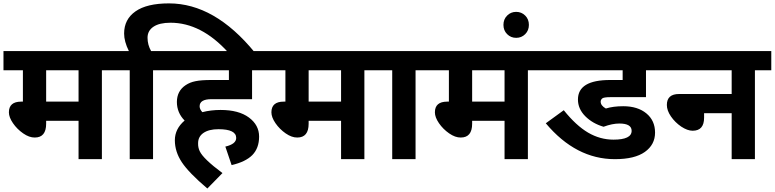

<svg xmlns="http://www.w3.org/2000/svg" viewBox="-20 -916 4459 1105"><path d="M432.1 -331.1V-511.7H245.6V-331.1ZM245.6 -204.1Q245.6 -124.5 180.2 -124.5Q148.4 -124 113.3 -148.4Q78.1 -172.9 54.7 -207Q31.2 -241.2 31.2 -269.5Q31.2 -331.1 102.1 -331.1H111.8V-511.7H0V-622.1H660.6V-511.7H566.4V0H432.1V-220.7H245.6Z M849.6 -622.1H955.1V-511.7H860.8V0H726.6V-511.7H646.5V-622.1H721.7Q694.3 -677.2 694.3 -723.1Q694.3 -804.7 759.8 -850.6Q825.2 -896.5 952.6 -896.5Q1215.3 -896.5 1445.8 -614.7H1293Q1138.2 -785.2 961.4 -785.2Q897.5 -785.2 863.3 -762.2Q829.1 -739.3 829.1 -698.7Q829.1 -658.2 849.6 -622.1Z M1339.4 -122.1Q1339.4 -172.4 1237.3 -172.4Q1182.1 -172.4 1150.9 -150.9Q1119.6 -129.4 1120.1 -90.3Q1119.6 -66.4 1129.4 -45.9Q1149.4 -2.4 1260.3 80.1L1173.3 168.9Q1066.4 78.1 1026.4 17.6Q986.3 -43 986.3 -108.9Q986.3 -174.3 1042.5 -222.2Q998 -267.1 998 -329.6Q998.5 -392.6 1048.3 -425.8Q1072.8 -442.4 1105 -448.7Q1137.7 -455.6 1195.3 -455.6H1297.4V-511.7H940.9V-622.1H1524.9V-511.7H1430.7V-345.2H1196.8Q1128.9 -345.2 1128.9 -304.2Q1128.9 -287.6 1144.5 -270.5Q1193.8 -283.2 1249.5 -283.2Q1354 -283.2 1412.6 -239.7Q1471.2 -196.3 1471.2 -129.9Q1471.2 -63.5 1432.1 -23.4Q1393.1 15.6 1313 34.2L1276.9 -72.3Q1339.4 -86.9 1339.4 -122.1Z M1942.9 -331.1V-511.7H1756.3V-331.1ZM1756.3 -204.1Q1756.3 -124.5 1690.9 -124.5Q1659.2 -124 1624 -148.4Q1588.9 -172.9 1565.4 -207Q1542 -241.2 1542 -269.5Q1542 -331.1 1612.8 -331.1H1622.6V-511.7H1510.7V-622.1H2171.4V-511.7H2077.1V0H1942.9V-220.7H1756.3Z M2465.8 -511.7H2371.6V0H2237.3V-511.7H2157.2V-622.1H2465.8Z M2883.8 -331.1V-511.7H2697.3V-331.1ZM2697.3 -204.1Q2697.3 -124.5 2631.8 -124.5Q2600.1 -124 2564.9 -148.4Q2529.8 -172.9 2506.3 -207Q2482.9 -241.2 2482.9 -269.5Q2482.9 -331.1 2553.7 -331.1H2563.5V-511.7H2451.7V-622.1H3112.3V-511.7H3018.1V0H2883.8V-220.7H2697.3Z M2898.7 -826.4Q2919.9 -847.7 2950.7 -847.7Q2981.4 -847.7 3002.7 -826.4Q3023.9 -805.2 3023.9 -772.9Q3023.9 -740.7 3002.7 -719.5Q2981.4 -698.2 2950.7 -698.2Q2919.9 -698.2 2898.7 -719.5Q2877.4 -740.7 2877.4 -772.9Q2877.4 -805.2 2898.7 -826.4Z M3491.2 -455.6H3563.5V-511.7H3098.1V-622.1H3800.8V-511.7H3697.8V-356.9H3494.1Q3453.6 -356.9 3445.3 -348.9Q3437 -340.8 3437 -331.1Q3437 -308.1 3466.8 -291.5Q3508.8 -304.7 3566.9 -304.7Q3649.9 -304.7 3700 -263.4Q3750 -222.2 3750 -152.8Q3750 -83.5 3691.4 -41.7Q3632.8 0 3519 0Q3294.4 0 3121.1 -206.5L3224.6 -281.7Q3295.4 -193.4 3364.5 -152.8Q3433.6 -112.3 3510.7 -112.3Q3615.2 -112.3 3615.2 -163.1Q3615.2 -205.1 3544.4 -205.1Q3503.9 -205.1 3453.6 -186.5Q3390.1 -205.1 3348.1 -247.3Q3306.2 -289.6 3306.2 -343.3Q3306.2 -455.6 3491.2 -455.6Z M4032.2 -238.8Q4032.2 -163.6 3966.3 -163.6Q3936.5 -163.6 3900.4 -187.5Q3864.7 -211.9 3841.3 -246.1Q3817.9 -280.3 3817.9 -312Q3817.9 -375 3888.2 -375H4190.9V-511.7H3786.6V-622.1H4418.9V-511.7H4324.7V0H4190.9V-264.6H4032.2Z"/></svg>

Font: NotoSans-Bold
Style: Bold
Weight: 700
Designer: Monotype Design team
Foundry: Monotype Imaging Inc.
Version: Version 1.04